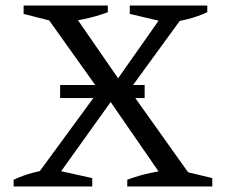

<svg xmlns="http://www.w3.org/2000/svg" viewBox="-20 -671 809 691"><path d="M107 -10V-33L354 -370H430L669 -34V-10H581L365 -323H392L168 -10ZM352 -324 141 -620V-641H231L417 -372H393L582 -641H645L646 -622L429 -324ZM438 0V-24Q480 -40 523.5 -49Q567 -58 611 -62L744 -30V0ZM29 0V-24Q63 -40 97 -49Q131 -58 167 -62L312 -30V0ZM368 -651V-627Q325 -611 280.5 -602Q236 -593 190 -589L65 -621V-651ZM726 -651V-627Q691 -611 655 -602Q619 -593 583 -589L447 -621V-651ZM196.4 -365H500.6V-318H196.4Z"/></svg>

Font: Piazzolla 24pt
Style: Regular
Weight: 400
Designer: Juan Pablo del Peral
Foundry: Huerta Tipografica
Version: Version 2.005